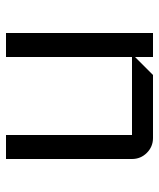

<svg xmlns="http://www.w3.org/2000/svg" viewBox="35 -565 530 640"><g transform="rotate(-90 300.0 -245.0)"><path d="M510 0H430V-60L370 0H160Q131 0 110.5 -20.5Q90 -41 90 -70V-490H170V-70H430V-490H510Z"/></g></svg>

Font: Iceland
Style: Regular
Weight: 400
Designer: Cyreal (www.cyreal.org)
Foundry: Cyreal (www.cyreal.org)
Version: Version 1.001